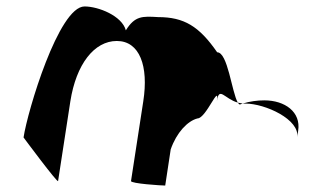

<svg xmlns="http://www.w3.org/2000/svg" viewBox="-20 -575 984 595"><path d="M53 -149C53 -149 159 -6 160 -14L198 -261C216 -376 272 -448 342 -448C413 -448 441 -370 424 -261L386 -14C385 -6 481 0 492 0L509 -112C527 -164 561 -200 592 -208C619 -208 661 -320 652 -261C659 -309 675 -269 717 -257C698 -290 686 -413 653 -413C597 -494 550 -522 470 -522C421 -525 398 -526 370 -481C358 -526 285 -555 242 -555C162 -555 65 -230 53 -149ZM717 -257C719 -254 721 -252 723 -251L732 -254ZM732 -254H741C801 -254 910 -205 901 -149L904 -170C913 -228 863 -264 799 -264C778 -264 754 -261 732 -254Z"/></svg>

Font: Ampere
Style: SCSuCndIta
Weight: 400
Version: Version 1